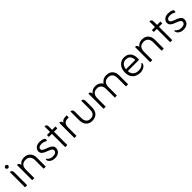

<svg xmlns="http://www.w3.org/2000/svg" viewBox="373 -1846 3210 3210"><g transform="rotate(-45 1978.5 -240.5)"><path d="M53 -458Q53 -472 63 -482Q73 -492 86 -492Q100 -492 110 -482Q120 -472 120 -458Q120 -445 110 -435.5Q100 -426 86 -426Q73 -426 63 -435.5Q53 -445 53 -458ZM65 0Q60 0 60 -6V-354Q60 -360 65 -360H69Q86 -360 98 -346Q110 -332 110 -308V-6Q110 0 105 0Z M280 -307Q294 -330 325 -348.5Q356 -367 401 -367Q472 -367 511 -323.5Q550 -280 550 -214V-6Q550 0 545 0H505Q500 0 500 -6V-200Q500 -257 472 -288.5Q444 -320 392 -320Q279 -320 279 -193V-6Q279 0 274 0H234Q229 0 229 -6V-354Q229 -360 234 -360H239Q257 -360 268.5 -345.5Q280 -331 280 -307Z M653 -82Q667 -65 691.5 -50.5Q716 -36 756 -36Q799 -36 820.5 -51.5Q842 -67 842 -94Q842 -117 821.5 -131Q801 -145 771.5 -155.5Q742 -166 712 -179.5Q682 -193 661.5 -213Q641 -233 641 -267Q641 -308 675 -337.5Q709 -367 765 -367Q818 -367 855 -349Q882 -335 875 -312L871 -297Q870 -291 866 -291Q863 -291 861 -293Q839 -306 816 -313Q793 -320 765 -320Q731 -320 711 -307Q691 -294 691 -271Q691 -249 711.5 -235.5Q732 -222 762 -211.5Q792 -201 821.5 -188Q851 -175 871.5 -154.5Q892 -134 892 -99Q892 -50 856.5 -19.5Q821 11 758 11Q718 11 690 -3.5Q662 -18 648 -37.5Q634 -57 634 -73Q634 -88 644 -88Q650 -88 653 -82Z M1010 -315H942Q937 -315 937 -321V-354Q937 -360 942 -360H1010V-484Q1010 -491 1014 -491H1019Q1037 -491 1048.5 -477Q1060 -463 1060 -439V-360H1134Q1139 -360 1139 -354V-321Q1139 -315 1134 -315H1060V-6Q1060 0 1055 0H1014Q1010 0 1010 -6Z M1237 -360Q1254 -360 1265.5 -346.5Q1277 -333 1277 -309Q1294 -339 1322 -349.5Q1350 -360 1387 -360H1398Q1403 -360 1403 -354V-316Q1403 -309 1398 -309H1377Q1325 -309 1301 -282Q1277 -255 1277 -192V-6Q1277 0 1272 0H1232Q1227 0 1227 -6V-354Q1227 -360 1232 -360Z M1645 10Q1573 10 1533 -34Q1493 -78 1493 -159V-354Q1493 -360 1497 -360H1502Q1520 -360 1532 -346Q1544 -332 1544 -308V-156Q1544 -100 1570 -68Q1596 -36 1645 -36Q1694 -36 1721 -64.5Q1748 -93 1748 -153V-354Q1748 -360 1753 -360H1757Q1775 -360 1786.5 -346Q1798 -332 1798 -308V-156Q1798 -77 1757 -33.5Q1716 10 1645 10Z M1967 -307Q1981 -330 2010.5 -348.5Q2040 -367 2086 -367Q2131 -367 2163.5 -348Q2196 -329 2213 -297Q2230 -323 2262 -345Q2294 -367 2346 -367Q2419 -367 2457.5 -323.5Q2496 -280 2496 -215V-6Q2496 0 2491 0H2451Q2446 0 2446 -6V-200Q2446 -257 2419.5 -288.5Q2393 -320 2341 -320Q2231 -320 2231 -193V-6Q2231 0 2226 0H2187Q2182 0 2182 -6V-200Q2182 -257 2155.5 -288.5Q2129 -320 2078 -320Q1967 -320 1967 -193V-6Q1967 0 1962 0H1922Q1917 0 1917 -6V-354Q1917 -360 1922 -360H1927Q1944 -360 1955.5 -345.5Q1967 -331 1967 -307Z M2649 -160Q2654 -95 2690.5 -66Q2727 -37 2780 -37Q2828 -37 2853 -51.5Q2878 -66 2894 -82Q2896 -85 2899 -88.5Q2902 -92 2906 -92Q2911 -92 2912.5 -87.5Q2914 -83 2914 -78Q2914 -57 2896 -37Q2878 -17 2847 -4Q2816 9 2776 9Q2734 9 2693 -9Q2652 -27 2625 -68.5Q2598 -110 2598 -178Q2598 -233 2619 -275.5Q2640 -318 2677.5 -342.5Q2715 -367 2762 -367Q2819 -367 2853.5 -343Q2888 -319 2903.5 -281.5Q2919 -244 2919 -201Q2919 -192 2919 -184.5Q2919 -177 2918 -171Q2917 -160 2905 -160ZM2649 -203H2868Q2869 -232 2860 -259Q2851 -286 2827.5 -303.5Q2804 -321 2761 -321Q2714 -321 2684.5 -290Q2655 -259 2649 -203Z M3070 -307Q3084 -330 3115 -348.5Q3146 -367 3191 -367Q3262 -367 3301 -323.5Q3340 -280 3340 -214V-6Q3340 0 3335 0H3295Q3290 0 3290 -6V-200Q3290 -257 3262 -288.5Q3234 -320 3182 -320Q3069 -320 3069 -193V-6Q3069 0 3064 0H3024Q3019 0 3019 -6V-354Q3019 -360 3024 -360H3029Q3047 -360 3058.5 -345.5Q3070 -331 3070 -307Z M3491 -315H3423Q3418 -315 3418 -321V-354Q3418 -360 3423 -360H3491V-484Q3491 -491 3495 -491H3500Q3518 -491 3529.5 -477Q3541 -463 3541 -439V-360H3615Q3620 -360 3620 -354V-321Q3620 -315 3615 -315H3541V-6Q3541 0 3536 0H3495Q3491 0 3491 -6Z M3692 -82Q3706 -65 3730.5 -50.5Q3755 -36 3795 -36Q3838 -36 3859.5 -51.5Q3881 -67 3881 -94Q3881 -117 3860.5 -131Q3840 -145 3810.5 -155.5Q3781 -166 3751 -179.5Q3721 -193 3700.5 -213Q3680 -233 3680 -267Q3680 -308 3714 -337.5Q3748 -367 3804 -367Q3857 -367 3894 -349Q3921 -335 3914 -312L3910 -297Q3909 -291 3905 -291Q3902 -291 3900 -293Q3878 -306 3855 -313Q3832 -320 3804 -320Q3770 -320 3750 -307Q3730 -294 3730 -271Q3730 -249 3750.5 -235.5Q3771 -222 3801 -211.5Q3831 -201 3860.5 -188Q3890 -175 3910.5 -154.5Q3931 -134 3931 -99Q3931 -50 3895.5 -19.5Q3860 11 3797 11Q3757 11 3729 -3.5Q3701 -18 3687 -37.5Q3673 -57 3673 -73Q3673 -88 3683 -88Q3689 -88 3692 -82Z"/></g></svg>

Font: Zain Light
Style: Regular
Weight: 300
Designer: Zain,Boutros
Foundry: Mobile Telecommunications Company (Zain), 2024
Version: Version 1.51; ttfautohint (v1.8.4)